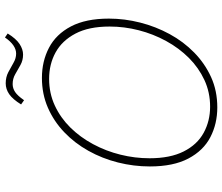

<svg xmlns="http://www.w3.org/2000/svg" viewBox="-81 -808 896 774"><g transform="rotate(-90 367.0 -421.0)"><path d="M321 7Q255 7 201 -21Q147 -49 115 -109.5Q83 -170 83 -265Q83 -330 99 -393.5Q115 -457 146 -512.5Q177 -568 221 -610Q265 -652 320 -676Q375 -700 440 -700Q507 -700 561.5 -671.5Q616 -643 647.5 -583Q679 -523 679 -430Q679 -367 663 -304Q647 -241 616.5 -185Q586 -129 542 -86Q498 -43 443 -18Q388 7 321 7ZM324 -22Q382 -22 431.5 -45Q481 -68 520.5 -107.5Q560 -147 588.5 -199Q617 -251 632 -309.5Q647 -368 647 -427Q647 -511 618.5 -565Q590 -619 542.5 -645Q495 -671 436 -671Q378 -671 328.5 -648Q279 -625 240 -585.5Q201 -546 173 -494Q145 -442 130.5 -383.5Q116 -325 116 -266Q116 -183 143.5 -128.5Q171 -74 218.5 -48Q266 -22 324 -22ZM350 -772 333 -784Q354 -818 374.5 -832Q395 -846 418 -846Q443 -846 463 -835.5Q483 -825 501 -814.5Q519 -804 538 -804Q572 -804 603 -849L619 -838Q598 -804 576.5 -790Q555 -776 534 -776Q511 -776 492 -786.5Q473 -797 455 -807.5Q437 -818 415 -818Q398 -818 383 -808Q368 -798 350 -772Z"/></g></svg>

Font: Bitter Thin ExtraLight
Style: Italic
Weight: 250
Italic angle: -9°
Version: Version 2.002